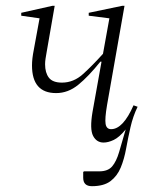

<svg xmlns="http://www.w3.org/2000/svg" viewBox="-20 -480 515 660"><path d="M173 -160Q90 -160 90 -255Q90 -278 96 -308L116 -417L53 -426V-436L160 -460H168L140 -299Q138 -288 136.5 -278Q135 -268 135 -259Q135 -230 148 -213Q161 -196 193 -196Q233 -196 265.5 -225.5Q298 -255 334 -295L356 -417L285 -426V-436L400 -460H408L348 -119Q340 -72 343 -54Q346 -36 362 -36Q403 -36 439 -118L453 -113Q437 -80 428.5 -42.5Q420 -5 413.5 31Q407 67 395 96Q383 125 360 142.5Q337 160 296 160Q266 160 266 131V111L269 109H321Q351 109 365.5 92Q380 75 389.5 42.5Q399 10 412 -35Q390 -8 371 1Q352 10 336 10Q312 10 300 -13Q288 -36 298 -95L329 -268H325Q284 -217 249 -188.5Q214 -160 173 -160Z"/></svg>

Font: Spectral ExtraLight
Style: Italic
Weight: 275
Italic angle: -10°
Designer: Jean-Baptiste Levee
Foundry: Production Type
Version: Version 2.001